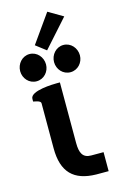

<svg xmlns="http://www.w3.org/2000/svg" viewBox="-127 -893 597 947"><g transform="rotate(-15 171.5 -419.0)"><path d="M216 -838 114 -694 166 -654 291 -794ZM316 -589C316 -626 288 -659 250 -659C212 -659 184 -626 184 -589C184 -552 212 -520 250 -520C288 -520 316 -552 316 -589ZM143 -589C143 -626 115 -659 77 -659C39 -659 11 -626 11 -589C11 -552 39 -520 77 -520C115 -520 143 -552 143 -589ZM242 0H305V-97H242C199 -97 186 -125 186 -176V-485H169C154 -485 34 -483 34 -442V-428L48 -425C66 -421 72 -416 72 -409V-179C72 -57 128 -2 242 0Z"/></g></svg>

Font: Mint Spirit No2
Style: Bold
Weight: 700
Designer: HARENDAL Hirwen
Foundry: Arkandis Digital Foundry.
Version: Version 1.004;FFEdit